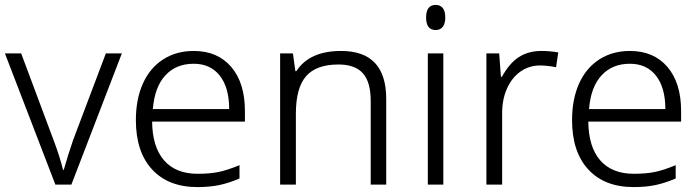

<svg xmlns="http://www.w3.org/2000/svg" viewBox="-20 -750 2843 780"><path d="M0 -533H66L198 -180Q224 -111 236 -60H239Q256 -120 277 -181L410 -533H475L270 0H205Z M532 -262Q532 -347 560.5 -410.5Q589 -474 642.5 -508.5Q696 -543 767 -543Q864 -543 919.5 -478Q975 -413 975 -299V-256H598Q599 -153 646.5 -98.5Q694 -44 783 -44Q831 -44 866.5 -51Q902 -58 953 -79V-25Q909 -6 870 2Q831 10 782 10Q664 10 598 -61.5Q532 -133 532 -262ZM911 -307Q911 -394 873 -442.5Q835 -491 767 -491Q695 -491 651.5 -443.5Q608 -396 601 -307Z M1118 -533H1170L1180 -461H1184Q1237 -543 1366 -543Q1549 -543 1549 -348V0H1486V-340Q1486 -417 1454 -452.5Q1422 -488 1355 -488Q1265 -488 1223.5 -440.5Q1182 -393 1182 -288V0H1118Z M1711 -679Q1711 -730 1750 -730Q1769 -730 1779 -717Q1789 -704 1789 -679Q1789 -655 1779 -641.5Q1769 -628 1750 -628Q1711 -628 1711 -679ZM1718 -533H1781V0H1718Z M1956 -533H2008L2015 -438H2019Q2050 -494 2088.5 -518.5Q2127 -543 2179 -543Q2214 -543 2248 -537L2239 -477Q2202 -484 2174 -484Q2129 -484 2094 -459Q2059 -434 2039.5 -390Q2020 -346 2020 -291V0H1956Z M2304 -262Q2304 -347 2332.5 -410.5Q2361 -474 2414.5 -508.5Q2468 -543 2539 -543Q2636 -543 2691.5 -478Q2747 -413 2747 -299V-256H2370Q2371 -153 2418.5 -98.5Q2466 -44 2555 -44Q2603 -44 2638.5 -51Q2674 -58 2725 -79V-25Q2681 -6 2642 2Q2603 10 2554 10Q2436 10 2370 -61.5Q2304 -133 2304 -262ZM2683 -307Q2683 -394 2645 -442.5Q2607 -491 2539 -491Q2467 -491 2423.5 -443.5Q2380 -396 2373 -307Z"/></svg>

Font: OpenSansMMV
Style: Light
Weight: 300
Foundry: Ascender Corporation
Version: Version 4.001